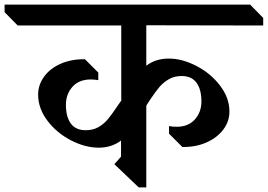

<svg xmlns="http://www.w3.org/2000/svg" viewBox="-67 -806 1166 836"><path d="M570 -520Q611 -551 668 -551Q726 -551 788 -519Q850 -487 891 -433.5Q932 -380 932 -320Q932 -277 905 -241.5Q878 -206 831.5 -185.5Q785 -165 727 -166L669 -224V-257Q685 -254 702 -254Q753 -254 781.5 -286Q810 -318 810 -364Q810 -417 788.5 -446Q767 -475 724 -475Q692 -475 668 -461Q644 -447 627.5 -427.5Q611 -408 588 -374L573 -351L570 -345V10H537L431 -91L460 -124V-194Q419 -163 363 -163Q304 -163 242 -195Q180 -227 139.5 -280.5Q99 -334 99 -394Q99 -437 125.5 -473Q152 -509 198.5 -529Q245 -549 303 -548L361 -490V-457Q344 -460 328 -460Q277 -460 248.5 -428Q220 -396 220 -350Q220 -297 241.5 -268Q263 -239 306 -239Q338 -239 361.5 -252.5Q385 -266 401.5 -285.5Q418 -305 440 -338L458 -364L461 -367V-695H10L-47 -753V-786H1022L1079 -728V-695L570 -696Z"/></svg>

Font: Inknut Antiqua Light
Style: Regular
Weight: 300
Designer: Claus Eggers Sørensen
Foundry: Claus Eggers Sørensen
Version: Version 1.003; ttfautohint (v1.8.2) -l 8 -r 50 -G 200 -x 14 